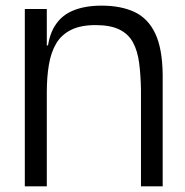

<svg xmlns="http://www.w3.org/2000/svg" viewBox="-20 -661 655 681"><path d="M146 -334V-442Q146 -515 168.5 -558.5Q191 -602 234.5 -621.5Q278 -641 340 -641Q409 -641 457 -618.5Q505 -596 530.5 -542.5Q556 -489 557 -396L480 -343Q479 -396 473.5 -438Q468 -480 452 -510Q436 -540 404 -556Q372 -572 319 -572Q266 -572 232 -555Q198 -538 179.5 -507Q161 -476 153.5 -432Q146 -388 146 -334ZM68 0V-629H146V-442V0ZM148 -436 113 -461V-500H159ZM480 0V-372L557 -400V0Z"/></svg>

Font: Matangi Medium
Style: Regular
Weight: 500
Designer: Prashant Pant
Foundry: The Graphic Ant
Version: Version 3.002